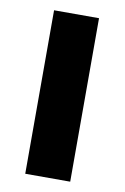

<svg xmlns="http://www.w3.org/2000/svg" viewBox="-69 -592 412 635"><g transform="rotate(10 137.0 -274.5)"><path d="M212 0H61V-549H212Z"/></g></svg>

Font: Noto Sans Telugu Condensed ExtraBold
Style: Regular
Weight: 800
Width: 3
Designer: Jelle Bosma - Monotype Design Team
Foundry: Monotype Imaging Inc.
Version: Version 2.005; ttfautohint (v1.8.4.7-5d5b)